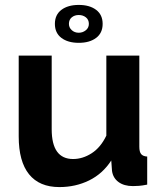

<svg xmlns="http://www.w3.org/2000/svg" viewBox="-20 -750 658 780"><path d="M203 -653Q203 -690 229.5 -710Q256 -730 300 -730Q344 -730 370.5 -710Q397 -690 397 -653Q397 -616 370.5 -596Q344 -576 300 -576Q256 -576 229.5 -596Q203 -616 203 -653ZM300 -689Q283 -689 271.5 -679.5Q260 -670 260 -653Q260 -638 271.5 -627.5Q283 -617 300 -617Q316 -617 328.5 -627Q341 -637 341 -653Q341 -670 329 -679.5Q317 -689 300 -689ZM221 10Q140 10 98 -42Q56 -94 56 -196V-524H190V-225Q190 -104 277 -104Q316 -104 352.5 -127.5Q389 -151 412 -199V-524H546V-154Q546 -133 553.5 -124Q561 -115 578 -114V0Q558 4 544.5 5Q531 6 520 6Q484 6 461.5 -10.5Q439 -27 435 -56L432 -98Q397 -44 342 -17Q287 10 221 10Z"/></svg>

Font: IngvarSans
Style: Bold
Weight: 700
Version: Version 3.000